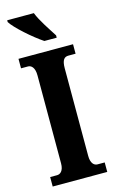

<svg xmlns="http://www.w3.org/2000/svg" viewBox="-139 -984 622 1037"><g transform="rotate(-15 172.0 -465.5)"><path d="M180 -771H249V-784C225 -822 181 -886 164 -931H15V-921C36 -886 125 -807 180 -771ZM20 0H325V-53H285C265 -53 248 -70 248 -110V-600C248 -647 262 -661 285 -661H325V-714H20V-661H59C76 -661 96 -647 96 -601V-109C96 -67 76 -53 59 -53H20Z"/></g></svg>

Font: Noto Serif Tamil ExtraCondensed ExtraBold
Style: Regular
Weight: 800
Width: 2
Designer: Indian Type Foundry, Tom Grace, and the Monotype Design Team
Foundry: Monotype Imaging Inc.
Version: Version 2.004